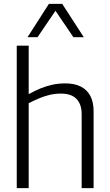

<svg xmlns="http://www.w3.org/2000/svg" viewBox="-20 -977 572 997"><path d="M67 0V-740H129V-488Q161 -506 190.5 -518Q220 -530 251.5 -537Q283 -544 319 -544Q366 -544 398.5 -528Q431 -512 448.5 -480Q466 -448 466 -399V0H404V-385Q404 -435 377.5 -463Q351 -491 296 -491Q266 -491 238.5 -484.5Q211 -478 184.5 -467Q158 -456 129 -441V0ZM123 -784 234 -957H303L415 -784H361L268 -921L175 -784Z"/></svg>

Font: Georama ExtraCondensed Thin Light
Style: Regular
Weight: 300
Version: Version 1.001